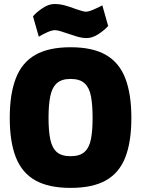

<svg xmlns="http://www.w3.org/2000/svg" viewBox="-20 -922 702 955"><path d="M331 12.6Q222.3 12.6 155.8 -24.8Q89.4 -62.1 58.9 -139.4Q28.5 -216.6 28.5 -335.4Q28.5 -454.3 58.7 -532.4Q88.8 -610.6 155.3 -648.8Q221.8 -687 331 -687Q440.7 -687 506.9 -648.8Q573.1 -610.6 603.3 -532.4Q633.4 -454.3 633.4 -335.4Q633.4 -216.6 603.3 -139.4Q573.1 -62.1 506.9 -24.8Q440.7 12.6 331 12.6ZM331 -145.1Q377 -145.1 400.6 -166.5Q424.2 -188 432.4 -230.2Q440.6 -272.4 440.6 -335.4Q440.6 -399.5 432.6 -442.4Q424.7 -485.3 401.2 -507.3Q377.6 -529.4 331 -529.4Q285.5 -529.4 261.9 -507.3Q238.3 -485.3 229.9 -442.4Q221.4 -399.5 221.4 -335.4Q221.4 -272.4 229.9 -229.9Q238.3 -187.4 261.9 -166.2Q285.5 -145.1 331 -145.1ZM411 -732.6Q389 -732.6 363.9 -739.9Q338.9 -747.3 315.1 -755.7Q296.3 -762 280.2 -767Q264.1 -771.9 253.1 -771.9Q238.1 -771.9 214.1 -761.1Q190.1 -750.2 173.1 -739.3L144.1 -840.9Q161.1 -860.9 191.6 -881.5Q222.1 -902.1 251.1 -902.1Q278.1 -902.1 306 -894.2Q334 -886.3 356.9 -877.1Q372.4 -872.1 385.7 -868Q399 -863.8 407 -863.8Q421 -863.8 446 -874.7Q471 -885.6 489 -895.3L518 -792.8Q501 -773.3 470.5 -752.9Q440 -732.6 411 -732.6Z"/></svg>

Font: Titillium Web SemiBold
Style: Regular
Weight: 600
Designer: Mohamed Gaber, Accademia di Belle Arti di Urbino
Foundry: Kief Type Foundry, Accademia di Belle Arti di Urbino
Version: Version 3.000; ttfautohint (v1.8.4)